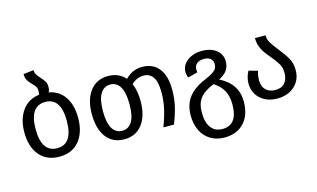

<svg xmlns="http://www.w3.org/2000/svg" viewBox="-107 -1075 2674 1618"><g transform="rotate(-15 1229.5 -266.5)"><path d="M527 -264Q527 -138 465 -63Q403 12 292 12Q181 12 119 -62Q57 -136 57 -263Q57 -377 110.5 -451Q164 -525 259 -537Q263 -549 263 -575Q263 -594 254 -607.5Q245 -621 227 -639Q203 -663 190.5 -684Q178 -705 178 -739L268 -749Q268 -726 278 -709.5Q288 -693 308 -672Q331 -647 342 -628Q353 -609 353 -580Q353 -555 343 -535Q431 -519 479 -447.5Q527 -376 527 -264ZM428 -264Q428 -465 293 -465Q156 -465 156 -263Q156 -62 292 -62Q428 -62 428 -264Z M1354 -288Q1354 -206 1337 -137.5Q1320 -69 1292 0H1200Q1232 -86 1246.5 -152Q1261 -218 1261 -287Q1261 -383 1232 -424Q1203 -465 1151 -465Q1090 -465 1044 -419Q1072 -354 1072 -264Q1072 -137 1015.5 -62.5Q959 12 859 12Q758 12 702 -61Q646 -134 646 -263Q646 -390 703 -464.5Q760 -539 860 -539Q954 -539 1010 -474Q1070 -539 1159 -539Q1250 -539 1302 -475Q1354 -411 1354 -288ZM975 -264Q975 -365 945 -415Q915 -465 860 -465Q804 -465 773.5 -414.5Q743 -364 743 -263Q743 -162 773 -112Q803 -62 859 -62Q915 -62 945 -112Q975 -162 975 -264Z M1911 -36Q1911 82 1848 149Q1785 216 1679 216Q1607 216 1554.5 183.5Q1502 151 1475 93.5Q1448 36 1448 -36Q1448 -131 1495.5 -193.5Q1543 -256 1640 -297Q1689 -318 1714 -334.5Q1739 -351 1747.5 -367Q1756 -383 1756 -406Q1756 -433 1736.5 -451Q1717 -469 1679 -469Q1637 -469 1615.5 -449.5Q1594 -430 1594 -401Q1594 -386 1596 -374L1511 -352Q1500 -376 1500 -402Q1500 -443 1524.5 -474Q1549 -505 1590 -522Q1631 -539 1679 -539Q1757 -539 1804.5 -501Q1852 -463 1852 -403Q1852 -360 1831.5 -327.5Q1811 -295 1758 -268Q1911 -192 1911 -36ZM1812 -36Q1812 -111 1784.5 -159.5Q1757 -208 1702 -243Q1614 -206 1579.5 -159.5Q1545 -113 1545 -36Q1545 51 1580 96.5Q1615 142 1679 142Q1746 142 1779 96.5Q1812 51 1812 -36Z M2305 -385Q2352 -327 2377 -282Q2402 -237 2402 -178Q2402 -120 2374.5 -76.5Q2347 -33 2300 -9.5Q2253 14 2194 14Q2128 14 2081.5 -12Q2035 -38 2011.5 -79.5Q1988 -121 1988 -169Q1988 -225 2016 -276L2094 -255Q2081 -216 2081 -172Q2081 -121 2111 -90.5Q2141 -60 2194 -60Q2250 -60 2277.5 -93Q2305 -126 2305 -180Q2305 -225 2286.5 -257.5Q2268 -290 2228 -338Q2199 -372 2181.5 -396.5Q2164 -421 2152 -453.5Q2140 -486 2140 -527H2232Q2232 -492 2250 -461.5Q2268 -431 2305 -385Z"/></g></svg>

Font: FiraGO
Style: Regular
Weight: 400
Designer: bBox Type
Foundry: bBox Type GmbH
Version: Version 1.001;April 20, 2020;FontCreator 12.0.0.2555 64-bit